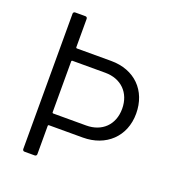

<svg xmlns="http://www.w3.org/2000/svg" viewBox="-128 -804 835 907"><g transform="rotate(20 289.5 -350.0)"><path d="M334 -543H161C159 -543 157 -545 157 -547V-690C157 -696 153 -700 147 -700H96C90 -700 86 -696 86 -690V-10C86 -4 90 0 96 0H147C153 0 157 -4 157 -10V-153C157 -155 159 -157 161 -157H332C447 -157 530 -233 530 -349C530 -465 452 -543 334 -543ZM327 -216H161C159 -216 157 -218 157 -220V-477C157 -479 159 -481 161 -481H327C406 -481 460 -429 460 -348C460 -267 406 -216 327 -216Z"/></g></svg>

Font: Elastic
Style: elastic
Weight: 400
Designer: Jeremy Tribby
Foundry: Tribby Type
Version: Version 1.422;hotconv 1.0.109;makeotfexe 2.5.65596